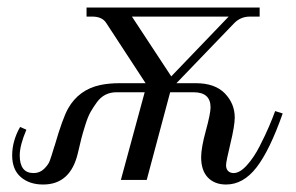

<svg xmlns="http://www.w3.org/2000/svg" viewBox="-20 -476 782 508"><path d="M585 -432.1H329.1L433.1 -273.9ZM446.8 -255.9H498Q548.8 -255.9 575 -228.8Q601.1 -201.7 601.1 -165Q601.1 -143.6 589.6 -95.9Q578.1 -48.3 578.1 -39.1Q578.1 -28.8 583.7 -23.4Q589.4 -18.1 598.1 -18.1Q614.3 -18.1 632.8 -38.3Q651.4 -58.6 667 -89.1Q682.6 -119.6 692.1 -142.1Q701.7 -164.6 708 -182.1L728 -175.8Q693.4 -77.6 658.4 -32.7Q623.5 12.2 578.1 12.2Q547.9 12.2 530 -6.3Q512.2 -24.9 512.2 -60.1Q512.2 -85 524.7 -130.4Q537.1 -175.8 537.1 -191.9Q537.1 -231.9 492.2 -231.9H430.2L368.2 0H299.8L362.8 -231.9H288.1Q272.5 -231.9 259.5 -225.6Q246.6 -219.2 236.8 -206.1Q227.1 -192.9 219.7 -179.9Q212.4 -167 205.6 -145Q198.7 -123 195.1 -108.9Q191.4 -94.7 186 -70.8Q166.5 12.2 94.2 12.2Q57.6 12.2 34.9 -7.6Q12.2 -27.3 12.2 -64.9Q12.2 -103 33.2 -140.1L49.8 -132.8Q32.2 -91.3 32.2 -64.9Q32.2 -18.1 68.8 -18.1Q85 -18.1 96.2 -28.8Q107.4 -39.6 111.3 -49.6Q115.2 -59.6 123 -85.9Q124.5 -89.8 125 -91.8Q145.5 -162.6 160.2 -189Q188.5 -238.8 245.1 -251Q268.1 -255.9 296.9 -255.9H365.2L261.2 -415Q250.5 -432.1 224.1 -432.1H209V-456.1H667V-432.1H641.1Q615.7 -432.1 598.1 -413.1Z"/></svg>

Font: Flanker Steampunk
Style: Italic
Weight: 400
Italic angle: -12°
Designer: Alexey Kryukov, Leonardo Di Lena
Foundry: Alexey Kryukov, Leonardo Di Lena
Version: 1.210